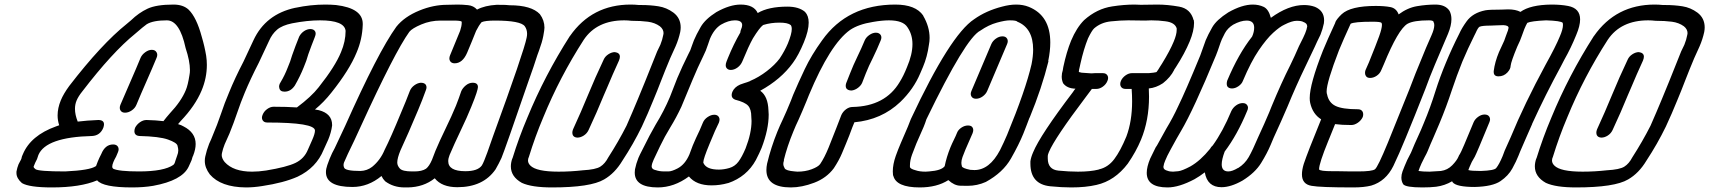

<svg xmlns="http://www.w3.org/2000/svg" viewBox="-20 -820 7478 840"><path d="M527 -327Q513 -327 507 -337Q504 -342 504 -348Q504 -355 507 -362Q527 -409 552 -466Q577 -523 595 -567Q601 -581 615.5 -591.5Q630 -602 644 -602Q659 -602 665 -591Q668 -586 668 -580Q668 -574 665 -567Q646 -521 621 -464.5Q596 -408 577 -362Q571 -347 556.5 -337Q542 -327 527 -327ZM558 0Q431 0 405 -31Q332 0 207 0Q108 0 76 -19Q52 -40 52 -63V-69Q55 -86 61 -101Q64 -108 68 -114.5Q72 -121 74 -127Q75 -130 75 -132Q75 -134 80 -145Q114 -227 225 -267L239 -272Q232 -293 232 -315Q232 -347 246 -381Q258 -410 283 -444Q424 -627 534 -715Q544 -723 553 -731Q587 -764 625.5 -782Q664 -800 739 -800Q781 -800 805 -778Q840 -744 863 -658Q875 -618 882 -576Q885 -556 885 -536Q885 -479 862 -424Q834 -357 771 -291L759 -277Q773 -273 783 -267Q836 -240 836 -190Q836 -167 825 -139Q822 -134 820.5 -127Q819 -120 815 -112L805 -90Q776 -30 650 -7Q609 0 558 0ZM588 -70Q698 -70 739 -99L744 -106Q746 -111 748.5 -120Q751 -129 755 -139Q760 -151 760 -162Q760 -170 756.5 -183Q753 -196 715 -209.5Q677 -223 590 -225Q575 -226 570 -236Q568 -241 568 -246Q568 -253 571 -261Q578 -275 592 -285Q606 -295 621 -295Q663 -294 695 -290Q708 -307 723 -324Q773 -377 793 -426Q802 -447 809 -492Q811 -502 811 -513Q811 -553 792 -610Q766 -731 710 -731Q650 -731 622 -714Q609 -705 571 -672Q472 -592 340 -420Q323 -399 315 -380Q308 -363 308 -344Q308 -318 320 -288Q360 -293 410 -295Q435 -295 435 -276Q435 -270 432 -261Q418 -227 383 -225Q181 -220 148 -142L142 -124Q138 -115 134 -108L127 -91Q127 -86 135 -80Q148 -70 265 -70Q374 -75 399 -93H400L408 -114Q414 -129 423 -146Q440 -188 475 -188Q490 -188 496 -178Q499 -173 499 -167Q499 -161 496 -154L488 -135Q480 -121 476 -111Q471 -99 471 -91Q471 -85 475 -82Q499 -70 588 -70Z M1225 -419Q1205 -419 1202 -435Q1201 -438 1201 -441Q1201 -447 1204 -454L1208 -461Q1226 -491 1239 -525Q1250 -550 1258 -578Q1272 -618 1289 -660Q1297 -675 1310.5 -684Q1324 -693 1339 -693Q1354 -692 1359 -682Q1361 -678 1361 -673Q1361 -667 1358 -660L1357 -657Q1343 -622 1329 -583Q1321 -554 1309 -526Q1293 -486 1270 -446Q1252 -419 1225 -419ZM1056 0Q946 -1 898 -57Q876 -86 876 -116Q876 -126 878 -135Q884 -163 895 -191L904 -211Q933 -280 947.5 -324Q962 -368 982 -415Q1008 -479 1045 -550L1089 -644Q1142 -758 1272 -786H1273Q1339 -800 1403 -800Q1426 -800 1450 -798Q1567 -784 1567 -716V-712Q1565 -648 1540 -590Q1509 -514 1430 -415Q1397 -373 1358 -341L1375 -338Q1433 -323 1433 -273V-271Q1429 -240 1416 -209L1396 -165Q1364 -86 1282 -47Q1221 -20 1127 -6Q1090 0 1056 0ZM1083 -69Q1111 -69 1144 -74Q1235 -89 1273 -107.5Q1311 -126 1327 -165L1346 -208Q1358 -235 1358 -249Q1357 -284 1149 -284Q1135 -284 1129 -294Q1126 -299 1126 -305Q1126 -311 1129 -318Q1135 -333 1149 -343Q1163 -353 1177 -353Q1235 -353 1279 -350Q1342 -397 1374 -438Q1447 -530 1472 -592Q1492 -639 1492 -685Q1487 -731 1380 -731Q1325 -731 1258 -718Q1214 -709 1192 -690Q1170 -671 1157 -641L1112 -545Q1076 -475 1051 -415Q1033 -372 1018 -327.5Q1003 -283 984 -236L963 -189Q955 -169 951 -150Q950 -146 950 -142Q950 -127 963 -111Q1001 -69 1083 -69Z M1764 0H1750Q1701 0 1665 -27Q1655 -37 1649 -50Q1591 -2 1522 -2Q1406 -2 1406 -67Q1406 -81 1412 -98L1422 -125Q1433 -152 1444 -171L1490 -269Q1634 -592 1714 -703Q1749 -747 1815 -774Q1876 -799 1936 -799L1982 -800Q2003 -800 2027.5 -797.5Q2052 -795 2067 -778Q2101 -796 2153 -799Q2201 -799 2210 -797Q2305 -797 2342 -758Q2362 -731 2362 -699Q2362 -690 2357 -663Q2352 -636 2338 -598L2331 -579Q2318 -537 2289 -456Q2190 -168 2174 -129Q2163 -105 2148 -79Q2094 -1 1981 -1Q1913 -1 1882 -40Q1833 -1 1764 0ZM1793 -70Q1826 -70 1844 -82Q1858 -93 1870 -121L1885 -160Q1903 -203 1929.5 -257.5Q1956 -312 1975 -358Q1988 -391 1998 -421Q2004 -435 2018 -446.5Q2032 -458 2048 -458Q2071 -458 2071 -439Q2071 -433 2064.5 -412.5Q2058 -392 2042 -353Q2023 -306 1997 -252Q1966 -187 1947 -142Q1941 -127 1941 -115Q1941 -71 2016 -71Q2070 -71 2088 -96Q2093 -104 2099 -119Q2106 -134 2137 -224Q2273 -597 2284 -655Q2286 -664 2286 -672Q2286 -691 2276 -705Q2258 -730 2145 -730Q2103 -730 2087 -723Q2075 -709 2063 -685Q2056 -667 2044 -638Q2032 -609 2024 -590Q2004 -543 1969 -543Q1955 -543 1949 -553Q1946 -558 1946 -564Q1946 -571 1949 -578L1993 -685Q2000 -706 2000 -720V-725Q1997 -730 1963 -730H1908Q1863 -730 1823 -713Q1783 -696 1771 -681Q1707 -592 1558 -266Q1530 -204 1502 -147L1485 -109Q1483 -103 1483 -98Q1483 -93 1485 -88Q1488 -72 1557 -72Q1586 -73 1608 -90Q1644 -119 1663 -165Q1689 -216 1735 -328Q1756 -377 1773 -422Q1779 -437 1793 -447Q1807 -457 1821 -458Q1837 -458 1843 -449Q1846 -444 1846 -438Q1846 -432 1843 -425Q1828 -383 1809 -338Q1765 -233 1732 -162Q1718 -128 1718 -109Q1718 -95 1729.5 -82.5Q1741 -70 1783 -70Z M2506 -218H2505Q2491 -219 2486 -229Q2484 -234 2484 -240Q2484 -245 2486 -251L2487 -254Q2522 -330 2553 -405.5Q2584 -481 2621 -559Q2627 -573 2641.5 -582.5Q2656 -592 2670 -592Q2692 -589 2692 -572Q2692 -565 2688 -555Q2660 -494 2635 -434L2622 -404Q2591 -328 2555 -251Q2548 -236 2534 -227Q2520 -218 2506 -218ZM2395 0Q2306 0 2263 -20Q2215 -47 2215 -92Q2215 -108 2221 -126L2222 -127Q2250 -218 2287 -305Q2363 -490 2473 -662L2474 -663Q2570 -800 2739 -800Q2757 -800 2776 -798H2788Q2825 -798 2860.5 -792.5Q2896 -787 2926 -765Q2958 -741 2958 -700Q2958 -691 2956 -680Q2949 -648 2936 -618L2912 -565Q2891 -515 2872 -466Q2856 -424 2838 -381Q2815 -324 2788 -266Q2751 -190 2703 -117Q2670 -62 2623 -35Q2564 0 2395 0ZM2424 -69Q2477 -69 2530 -75Q2586 -78 2606.5 -91Q2627 -104 2641 -131Q2686 -201 2721 -270Q2747 -329 2771 -387L2803 -465Q2822 -514 2855 -595L2869 -624Q2878 -646 2882 -668Q2883 -672 2883 -675Q2883 -692 2867 -705Q2845 -721 2814.5 -725Q2784 -729 2743 -729Q2726 -731 2711 -731Q2591 -731 2534 -646Q2429 -483 2357 -307Q2321 -222 2294 -134Q2290 -126 2290 -118Q2290 -106 2300 -96Q2326 -69 2424 -69Z M2904 -70Q2919 -70 2944 -83Q2977 -100 2996 -144L3011 -184Q3024 -215 3041 -250L3055 -283Q3061 -298 3076 -308Q3091 -318 3105 -318Q3119 -318 3125 -308Q3128 -303 3128 -297Q3128 -291 3125 -283Q3119 -269 3108 -247Q3096 -220 3084 -190Q3057 -125 3057 -110Q3057 -107 3058 -106Q3071 -78 3125 -78Q3147 -78 3171 -85Q3195 -92 3210.5 -112.5Q3226 -133 3242 -171Q3268 -238 3268 -291Q3268 -300 3267 -308V-309Q3267 -342 3253 -357.5Q3239 -373 3196 -384Q3181 -390 3181 -404Q3181 -410 3184 -418Q3193 -439 3218 -450L3235 -456Q3249 -460 3261 -465Q3262 -465 3262 -466Q3300 -482 3335 -509Q3370 -536 3391 -564Q3413 -597 3427 -630Q3444 -672 3444 -693Q3444 -705 3439 -711H3438Q3426 -721 3390 -721Q3353 -721 3320 -711L3318 -710Q3303 -699 3274 -652Q3255 -618 3228 -552Q3221 -535 3206.5 -524.5Q3192 -514 3177 -514Q3163 -514 3157 -525Q3155 -529 3155 -535Q3155 -542 3159 -552L3165 -567Q3189 -626 3219 -678Q3219 -684 3222 -691Q3227 -702 3227 -710Q3227 -731 3195 -731Q3167 -731 3134 -712Q3104 -693 3086 -650Q3081 -637 3077 -624Q3073 -611 3068 -599L3057 -575Q3032 -524 3010 -471L2961 -353Q2939 -306 2913 -263.5Q2887 -221 2868 -181L2840 -122Q2832 -105 2831 -93V-92Q2831 -80 2847 -76H2848Q2864 -70 2887 -70ZM2858 0Q2757 0 2757 -65Q2757 -72 2758 -79Q2763 -104 2773 -129Q2780 -145 2788 -160Q2825 -235 2848 -274Q2885 -334 2911 -396L2943 -478Q2965 -530 2991 -582L3000 -600Q3004 -610 3007.5 -621Q3011 -632 3016 -644Q3026 -668 3045.5 -702Q3065 -736 3114 -767Q3173 -800 3220 -800Q3278 -800 3295 -763Q3342 -791 3425 -791Q3475 -791 3502 -768Q3518 -751 3518 -721Q3518 -686 3497 -635Q3474 -579 3449 -545Q3397 -473 3306 -423Q3340 -399 3342 -337Q3343 -328 3343 -319Q3343 -254 3312 -173Q3303 -151 3287 -120Q3247 -47 3166 -19H3165Q3130 -9 3093 -9Q3026 -9 2994 -48Q2929 0 2858 0Z M3706 -424Q3690 -424 3683 -433Q3680 -438 3680 -444Q3680 -450 3682 -456Q3690 -477 3699 -499Q3713 -535 3731 -572Q3749 -609 3763 -643Q3769 -657 3783.5 -667Q3798 -677 3812 -677Q3826 -677 3833 -667Q3836 -662 3836 -656Q3836 -650 3833 -643Q3818 -606 3799 -567Q3781 -532 3768 -499L3752 -458Q3747 -446 3734 -436Q3721 -426 3706 -424ZM3440 0Q3333 0 3333 -76Q3333 -89 3336 -104Q3353 -175 3381 -244Q3392 -271 3405 -298Q3420 -330 3440 -379L3450 -405Q3472 -457 3501 -518Q3530 -579 3577 -644Q3688 -800 3897 -800Q3986 -800 4019 -752V-751Q4047 -703 4047 -654Q4047 -639 4044 -624Q4037 -572 4018 -527L4006 -499Q3977 -430 3919 -374Q3837 -296 3718 -285L3709 -263Q3696 -227 3681 -191Q3676 -179 3663.5 -149Q3651 -119 3628 -84Q3596 -41 3542 -20.5Q3488 0 3440 0ZM3469 -69Q3503 -69 3531 -79.5Q3559 -90 3568 -102Q3587 -130 3605 -174Q3623 -218 3639 -260L3661 -317Q3668 -332 3681.5 -342Q3695 -352 3710 -352Q3853 -355 3916 -461Q3933 -488 3948 -526Q3972 -582 3972 -627Q3972 -669 3950 -701Q3931 -731 3869 -731Q3839 -731 3799 -724Q3736 -714 3699 -689Q3612 -627 3519 -404L3509 -379Q3488 -328 3474 -297Q3461 -270 3451 -245Q3424 -180 3409 -119Q3410 -119 3410 -118Q3407 -110 3407 -103Q3407 -94 3413 -83.5Q3419 -73 3457 -70Z M4250 -388Q4236 -388 4230 -398Q4227 -403 4227 -409Q4227 -415 4230 -422L4317 -627Q4323 -641 4337 -651Q4351 -661 4366 -661Q4380 -661 4386 -651Q4389 -646 4389 -640Q4389 -634 4386 -627L4299 -422Q4293 -408 4279 -398Q4265 -388 4250 -388ZM4004 0Q3900 0 3888 -52Q3887 -52 3887 -53Q3886 -61 3886 -70Q3886 -101 3899 -138Q3909 -166 3921 -194L3952 -266L3965 -299Q4137 -667 4242 -736Q4294 -773 4364 -791Q4397 -800 4426 -800Q4456 -800 4481 -790Q4575 -752 4575 -634Q4575 -597 4566 -553L4567 -552Q4538 -435 4485 -306L4484 -305Q4478 -290 4471.5 -272Q4465 -254 4457 -235Q4438 -188 4403 -126.5Q4368 -65 4293 -24Q4255 -7 4213 -7Q4208 -7 4181.5 -7.5Q4155 -8 4129 -32Q4079 0 4004 0ZM4045 -70Q4099 -74 4113 -93Q4121 -133 4138 -175Q4145 -192 4153.5 -209Q4162 -226 4167 -239Q4172 -252 4186 -261.5Q4200 -271 4215 -271Q4230 -271 4235 -262Q4238 -257 4238 -251Q4238 -245 4235 -237L4204 -166Q4200 -155 4191 -133Q4186 -119 4186 -108Q4186 -101 4188 -94V-93Q4190 -84 4225 -77L4243 -76Q4309 -76 4355 -163Q4372 -197 4386 -230Q4467 -426 4493 -539Q4500 -574 4500 -603Q4500 -697 4431 -725Q4427 -731 4398 -731Q4378 -731 4341.5 -721Q4305 -711 4269 -686Q4205 -654 4033 -298Q4028 -282 4021 -265L3989 -192Q3981 -172 3970 -143Q3961 -118 3961 -97V-89Q3963 -81 3986 -75Q4003 -69 4029 -69Z M4696 -69Q4750 -69 4786 -78Q4787 -78 4788 -79Q4828 -88 4855 -124Q4882 -160 4908 -223Q4933 -290 4933 -377Q4933 -403 4931 -431H4904Q4890 -431 4884 -441Q4881 -446 4881 -452Q4881 -459 4884 -466Q4890 -480 4904 -490Q4918 -500 4932 -500H5006Q5030 -502 5037 -504L5040 -505Q5047 -514 5055 -528Q5059 -534 5064 -542Q5099 -599 5115 -638Q5128 -669 5128 -689V-696Q5120 -722 5078 -727Q5049 -731 5017 -731L4990 -730L4916 -731Q4883 -731 4840 -726.5Q4797 -722 4767 -696Q4757 -687 4740 -652Q4721 -605 4707 -542L4704 -528Q4700 -513 4700 -507V-505L4712 -502L4755 -499Q4763 -499 4770 -500H4805Q4819 -500 4825 -490Q4828 -485 4828 -479Q4828 -473 4825 -466Q4819 -451 4805 -441Q4791 -431 4777 -431H4757Q4746 -416 4730 -395Q4594 -215 4569 -155Q4564 -143 4564 -138V-127Q4564 -78 4611 -73.5Q4658 -69 4696 -69ZM4667 0Q4625 0 4575 -5Q4488 -14 4488 -104V-114Q4490 -131 4500 -154Q4531 -229 4674 -417Q4679 -425 4685 -432Q4648 -433 4631 -456Q4625 -470 4625 -485Q4625 -499 4630 -514V-515L4632 -527Q4646 -593 4666 -642Q4690 -699 4723 -732Q4779 -782 4846 -792Q4897 -800 4944 -800L4971 -799L5044 -800Q5088 -800 5138.5 -791Q5189 -782 5202 -732H5203Q5204 -726 5204 -720Q5204 -685 5185 -639Q5163 -586 5125 -527Q5121 -520 5117 -515V-514Q5101 -482 5068 -456Q5038 -436 5006 -433Q5007 -415 5007 -397Q5007 -294 4972 -209Q4950 -156 4914 -104Q4857 -29 4777 -11Q4730 0 4667 0Z M5088 0Q4997 0 4997 -64Q4997 -90 5012 -126L5036 -175L5042 -184Q5065 -226 5083 -258Q5112 -306 5134 -354Q5166 -419 5231 -577L5255 -644Q5265 -668 5283.5 -700.5Q5302 -733 5354 -766Q5414 -800 5461 -800Q5487 -800 5508.5 -790Q5530 -780 5540 -742Q5617 -798 5685 -798Q5711 -798 5733 -790Q5773 -773 5773 -731Q5773 -725 5772 -718Q5767 -693 5757 -668Q5750 -653 5742 -637L5732 -615Q5712 -572 5692 -531Q5649 -442 5613 -354Q5587 -293 5552 -217L5539 -186Q5524 -150 5497.5 -107Q5471 -64 5416 -30Q5365 -1 5324 -1Q5262 -1 5251 -66Q5229 -49 5206 -36Q5138 0 5088 0ZM5112 -69Q5119 -69 5135.5 -71Q5152 -73 5188 -92Q5232 -117 5274 -169Q5278 -177 5286 -184Q5330 -245 5367 -334Q5374 -349 5388 -359Q5402 -369 5417 -369Q5431 -369 5437 -359Q5440 -354 5440 -349Q5440 -342 5436 -334Q5393 -230 5338 -157Q5325 -122 5325 -101Q5325 -70 5354 -70Q5371 -70 5396 -85H5397Q5426 -103 5443 -132.5Q5460 -162 5485 -221Q5512 -279 5533 -329L5543 -354Q5586 -458 5625 -535Q5645 -576 5663 -618Q5686 -663 5690 -674Q5697 -691 5699 -704V-705Q5699 -718 5682 -724Q5674 -729 5653 -729Q5632 -729 5599 -712Q5579 -703 5550 -676.5Q5521 -650 5487 -600Q5453 -550 5418 -467Q5413 -453 5398.5 -443Q5384 -433 5370 -433Q5355 -433 5349 -443Q5347 -448 5347 -454Q5347 -460 5349 -467Q5398 -584 5458 -660Q5467 -680 5467 -699Q5467 -730 5434 -730Q5408 -730 5375 -712Q5351 -697 5339 -675Q5333 -664 5326 -649Q5320 -635 5314 -616.5Q5308 -598 5300 -578Q5201 -338 5147 -247Q5128 -215 5107 -176L5101 -165Q5085 -136 5078 -118Q5072 -105 5070 -91V-89Q5070 -78 5087 -73H5088Q5097 -69 5112 -69Z M5901 0Q5755 0 5718 -7Q5676 -14 5676 -57Q5676 -77 5684 -103Q5701 -154 5760 -298Q5723 -321 5712 -370Q5710 -379 5710 -391Q5710 -452 5768 -599Q5786 -643 5822 -721V-723Q5829 -738 5850 -758Q5889 -794 5999 -794Q6037 -794 6063 -789Q6089 -784 6099 -757Q6138 -786 6179.5 -793Q6221 -800 6260 -800Q6304 -800 6322 -772Q6330 -756 6330 -736Q6330 -708 6315 -672L6258 -538Q6234 -481 6216 -431Q6167 -306 6130 -217Q6100 -144 6076 -94Q6043 -27 5979 -8Q5947 0 5901 0ZM5922 -70Q5983 -70 5995.5 -79.5Q6008 -89 6052 -196L6146 -429Q6164 -479 6219 -611L6243 -666Q6255 -693 6255 -710Q6255 -718 6252 -723Q6252 -731 6232 -731Q6165 -731 6138 -716Q6097 -692 6034 -538L6023 -513Q6017 -498 6003 -488.5Q5989 -479 5974 -479Q5960 -479 5955 -489Q5952 -494 5952 -501Q5952 -507 5954 -513L5969 -547Q6001 -626 6014 -662Q6026 -696 6026 -711Q6026 -717 6024 -720Q6020 -725 5986 -725Q5904 -725 5889 -716Q5856 -644 5838 -600Q5784 -460 5784 -420Q5784 -411 5786 -407Q5793 -371 5823 -356.5Q5853 -342 5921 -342Q5935 -342 5941 -332Q5944 -327 5944 -320Q5944 -314 5942 -308Q5935 -293 5920.5 -283Q5906 -273 5892 -273Q5850 -273 5821 -277L5798 -220L5791 -203Q5751 -105 5751 -80V-79Q5754 -71 5810 -71H5830Q5866 -71 5892 -70Z M6234 -69 6284 -72Q6313 -76 6333.5 -97Q6354 -118 6361 -135Q6363 -141 6367 -146Q6374 -156 6427 -285Q6433 -299 6447 -309Q6461 -319 6475 -319Q6490 -319 6496 -309Q6499 -304 6499 -298Q6499 -292 6496 -285Q6441 -151 6432 -134Q6418 -112 6409 -89Q6406 -82 6404 -76Q6416 -72 6459 -72Q6518 -74 6526 -85Q6539 -101 6554 -137L6563 -161Q6576 -189 6589 -219Q6649 -365 6742 -537Q6786 -616 6804 -660Q6818 -692 6818 -711Q6818 -716 6817 -720Q6809 -729 6744 -731Q6679 -728 6662 -720Q6656 -710 6649 -693Q6642 -675 6638 -663Q6634 -651 6630 -642L6618 -616Q6591 -551 6589 -532Q6589 -526 6586 -519Q6583 -512 6575 -503Q6559 -486 6536 -486Q6515 -486 6515 -505V-509Q6520 -549 6538 -592L6561 -642Q6564 -649 6567 -659Q6570 -669 6574 -678Q6578 -687 6579 -694Q6580 -696 6580 -698Q6580 -709 6557 -710Q6540 -710 6526 -709Q6512 -708 6501 -708Q6465 -708 6453 -703Q6446 -699 6436 -676L6430 -664Q6402 -608 6378 -551Q6353 -489 6332 -426Q6308 -353 6278 -281Q6265 -249 6251.5 -219Q6238 -189 6226 -159Q6222 -149 6213 -133Q6196 -100 6191 -86L6186 -72Q6204 -69 6234 -69ZM6203 0Q6130 0 6119 -14Q6111 -27 6111 -43Q6111 -56 6116 -70L6125 -93Q6134 -117 6153 -152L6156 -159Q6169 -191 6183 -221Q6197 -251 6209 -281Q6238 -350 6260 -421Q6280 -484 6306 -546Q6332 -609 6364 -672Q6375 -697 6396 -726Q6423 -764 6479 -775Q6496 -778 6549 -778Q6563 -779 6578 -779Q6611 -779 6632 -768Q6675 -799 6767 -800Q6809 -800 6840 -794Q6893 -784 6893 -735Q6893 -707 6876 -667Q6853 -610 6824 -559L6809 -530Q6741 -405 6683 -278V-277Q6670 -249 6657.5 -219Q6645 -189 6631 -158L6623 -138Q6614 -115 6596.5 -83Q6579 -51 6544.5 -27.5Q6510 -4 6432 -2Q6351 -2 6335 -23L6333 -27Q6301 -8 6263 -3Q6238 0 6203 0Z M6986 -218H6985Q6971 -219 6966 -229Q6964 -234 6964 -240Q6964 -245 6966 -251L6967 -254Q7002 -330 7033 -405.5Q7064 -481 7101 -559Q7107 -573 7121.5 -582.5Q7136 -592 7150 -592Q7172 -589 7172 -572Q7172 -565 7168 -555Q7140 -494 7115 -434L7102 -404Q7071 -328 7035 -251Q7028 -236 7014 -227Q7000 -218 6986 -218ZM6875 0Q6786 0 6743 -20Q6695 -47 6695 -92Q6695 -108 6701 -126L6702 -127Q6730 -218 6767 -305Q6843 -490 6953 -662L6954 -663Q7050 -800 7219 -800Q7237 -800 7256 -798H7268Q7305 -798 7340.5 -792.5Q7376 -787 7406 -765Q7438 -741 7438 -700Q7438 -691 7436 -680Q7429 -648 7416 -618L7392 -565Q7371 -515 7352 -466Q7336 -424 7318 -381Q7295 -324 7268 -266Q7231 -190 7183 -117Q7150 -62 7103 -35Q7044 0 6875 0ZM6904 -69Q6957 -69 7010 -75Q7066 -78 7086.5 -91Q7107 -104 7121 -131Q7166 -201 7201 -270Q7227 -329 7251 -387L7283 -465Q7302 -514 7335 -595L7349 -624Q7358 -646 7362 -668Q7363 -672 7363 -675Q7363 -692 7347 -705Q7325 -721 7294.5 -725Q7264 -729 7223 -729Q7206 -731 7191 -731Q7071 -731 7014 -646Q6909 -483 6837 -307Q6801 -222 6774 -134Q6770 -126 6770 -118Q6770 -106 6780 -96Q6806 -69 6904 -69Z"/></svg>

Font: Bubblez Graffiti
Style: Italic
Weight: 400
Italic angle: -22.5°
Designer: GGBotNet
Foundry: GGBotNet
Version: 1.00